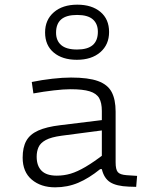

<svg xmlns="http://www.w3.org/2000/svg" viewBox="-20 -797 654 822"><path d="M223 -45Q254 -45 282.5 -53.5Q311 -62 346 -82.5Q381 -103 428 -139L416 -73H409Q361 -34 315 -14.5Q269 5 216 5Q155 5 116 -28Q77 -61 77 -122Q77 -166 92.5 -194Q108 -222 143.5 -238Q179 -254 238 -261L442 -286V-242L244 -216Q199 -210 176 -197.5Q153 -185 145 -167Q137 -149 137 -126Q137 -87 158 -66Q179 -45 223 -45ZM475 -102Q475 -71 484.5 -60Q494 -49 522 -47L567 -44L563 3L531 2Q478 0 451.5 -17Q425 -34 416 -73V-89V-322Q416 -357 404.5 -377Q393 -397 364 -406Q335 -415 282 -415Q253 -415 210 -410Q167 -405 123 -397L116 -446Q160 -455 204.5 -460Q249 -465 284 -465Q358 -465 399.5 -450Q441 -435 458 -403Q475 -371 475 -319ZM309 -541Q247 -541 210 -572Q173 -603 173 -658Q173 -712 210.5 -744.5Q248 -777 311 -777Q373 -777 410 -746Q447 -715 447 -660Q447 -606 409.5 -573.5Q372 -541 309 -541ZM310 -585Q355 -585 377 -604Q399 -623 399 -661Q399 -695 377.5 -714Q356 -733 310 -733Q264 -733 242 -714Q220 -695 220 -657Q220 -623 242 -604Q264 -585 310 -585Z"/></svg>

Font: Intel One Mono Light
Style: Regular
Weight: 300
Monospace: yes
Designer: Fred Shallcrass
Foundry: Frere-Jones Type LLC
Version: Version 1.004